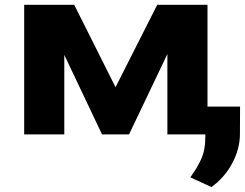

<svg xmlns="http://www.w3.org/2000/svg" viewBox="-20 -548 999 783"><path d="M242.2 0H78.6V-528.3H282.7L451.2 -192.4L621.1 -528.3H826.2V0H662.6V-327.6L506.3 0H396L242.2 -324.2ZM959 -113.3 958.5 -2.4Q958.5 59.1 926.8 118.2Q895 177.2 842.3 214.8L756.3 175.3Q773.4 150.4 779.8 140.1Q786.1 129.9 797.4 107.2Q808.6 84.5 813 60.8Q817.4 37.1 817.4 8.3V-113.3Z"/></svg>

Font: Bert Sans Black
Style: Regular
Weight: 900
Designer: Christian Robertson, Adam Twardoch, & Cristiano Sobral
Foundry: Google
Version: Version 12.135;January 10, 2020;FontCreator 12.0.0.2547 64-b